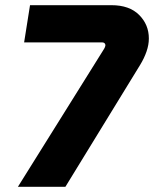

<svg xmlns="http://www.w3.org/2000/svg" viewBox="-20 -720 594 740"><path d="M49 0 379.3 -528.7Q383.3 -535 384.8 -539.2Q386.3 -543.3 386.3 -545.3Q386.3 -550.3 383 -553.5Q379.7 -556.7 373 -556.7H73L95.7 -700H409.7Q478.7 -700 516.2 -662.5Q553.7 -625 553.7 -571.7Q553.7 -547.3 544.7 -521.3Q535.7 -495.3 520 -469.7L232 0Z"/></svg>

Font: MuseoModerno Thin
Style: Italic
Weight: 100
Italic angle: -9°
Designer: Pablo Cosgaya, Héctor Gatti, Marcela Romero, and the Authors of The MuseoModerno Project.
Foundry: Omnibus-Type Team
Version: Version 1.003